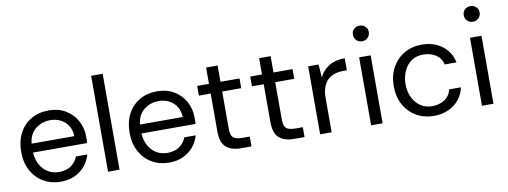

<svg xmlns="http://www.w3.org/2000/svg" viewBox="-60 -1044 3648 1380"><g transform="rotate(-10 1764.0 -354.0)"><path d="M292 12Q223 12 167.5 -20Q112 -52 80 -110.5Q48 -169 48 -248Q48 -326 78.5 -384.5Q109 -443 164.5 -475.5Q220 -508 294 -508Q364 -508 416 -477Q468 -446 497.5 -393.5Q527 -341 527 -276Q527 -262 527 -254Q527 -246 526 -229H131Q134 -180 154.5 -141.5Q175 -103 210.5 -81Q246 -59 292 -59Q344 -59 379 -83Q414 -107 430 -148H513Q500 -102 470 -66Q440 -30 395.5 -9Q351 12 292 12ZM132 -294H444Q441 -361 398 -399Q355 -437 292 -437Q232 -437 185.5 -400.5Q139 -364 132 -294Z M638 0V-700H722V0Z M1083 12Q1014 12 958.5 -20Q903 -52 871 -110.5Q839 -169 839 -248Q839 -326 869.5 -384.5Q900 -443 955.5 -475.5Q1011 -508 1085 -508Q1155 -508 1207 -477Q1259 -446 1288.5 -393.5Q1318 -341 1318 -276Q1318 -262 1318 -254Q1318 -246 1317 -229H922Q925 -180 945.5 -141.5Q966 -103 1001.5 -81Q1037 -59 1083 -59Q1135 -59 1170 -83Q1205 -107 1221 -148H1304Q1291 -102 1261 -66Q1231 -30 1186.5 -9Q1142 12 1083 12ZM923 -294H1235Q1232 -361 1189 -399Q1146 -437 1083 -437Q1023 -437 976.5 -400.5Q930 -364 923 -294Z M1608 0Q1540 0 1501 -33Q1462 -66 1462 -152V-425H1376V-496H1462V-615H1546V-496H1685V-425H1546V-152Q1546 -105 1565 -88.5Q1584 -72 1632 -72H1685V0Z M1995 0Q1927 0 1888 -33Q1849 -66 1849 -152V-425H1763V-496H1849V-615H1933V-496H2072V-425H1933V-152Q1933 -105 1952 -88.5Q1971 -72 2019 -72H2072V0Z M2186 0V-496H2262L2269 -401Q2292 -450 2339 -479Q2386 -508 2455 -508V-420H2432Q2350 -420 2310 -376Q2270 -332 2270 -250V0Z M2600 -606Q2575 -606 2558.5 -622.5Q2542 -639 2542 -664Q2542 -688 2558.5 -704Q2575 -720 2600 -720Q2624 -720 2641 -704Q2658 -688 2658 -664Q2658 -639 2641 -622.5Q2624 -606 2600 -606ZM2558 0V-496H2642V0Z M3016 12Q2946 12 2889.5 -20Q2833 -52 2800 -110.5Q2767 -169 2767 -248Q2767 -325 2799 -383.5Q2831 -442 2887 -475Q2943 -508 3016 -508Q3104 -508 3164.5 -462Q3225 -416 3241 -339H3155Q3145 -385 3106 -410.5Q3067 -436 3015 -436Q2962 -436 2926 -410Q2890 -384 2871.5 -341Q2853 -298 2853 -248Q2853 -193 2874 -150Q2895 -107 2931.5 -83Q2968 -59 3015 -59Q3067 -59 3106 -84.5Q3145 -110 3155 -157H3241Q3231 -107 3200 -69Q3169 -31 3122 -9.5Q3075 12 3016 12Z M3409 -606Q3384 -606 3367.5 -622.5Q3351 -639 3351 -664Q3351 -688 3367.5 -704Q3384 -720 3409 -720Q3433 -720 3450 -704Q3467 -688 3467 -664Q3467 -639 3450 -622.5Q3433 -606 3409 -606ZM3367 0V-496H3451V0Z"/></g></svg>

Font: Rethink Sans
Style: Regular
Weight: 400
Designer: The Rethink Sans project authors (Hans Thiessen). DM Sans designed by Colophon Foundry.
Foundry: Rethink Communications LLC
Version: Version 1.001